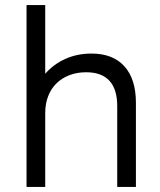

<svg xmlns="http://www.w3.org/2000/svg" viewBox="-20 -740 633 760"><path d="M85 0H159V-293Q159 -329 170.5 -359Q182 -389 203.5 -410Q225 -431 255 -442.5Q285 -454 321 -454Q382 -454 413 -420.5Q444 -387 444 -320V0H518V-333Q518 -427 472.5 -477.5Q427 -528 342 -528Q286 -528 239 -507Q192 -486 159 -448V-720H85Z"/></svg>

Font: Fixel Variable
Style: Regular
Weight: 100
Width: 3
Designer: AlfaBravo + MacPaw
Foundry: Kyrylo Tkachov, Marchela Mozhyna, Serhii Makarenko, Maria Weinstein, Zakhar Kryvoshyya
Version: Version 1.211